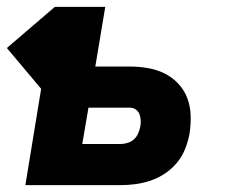

<svg xmlns="http://www.w3.org/2000/svg" viewBox="-53 -540 673 560"><path d="M21 0 67 -281 -33 -400 107 -520H254L225 -346H325Q352 -346 378 -341.5Q404 -337 426.5 -326Q449 -315 466.5 -296.5Q484 -278 493 -254.5Q502 -231 503 -204.5Q504 -178 500 -151Q496 -129 487.5 -107Q479 -85 464 -66.5Q449 -48 429 -34.5Q409 -21 387 -13.5Q365 -6 342.5 -3Q320 0 298 0ZM298 -120Q308 -120 318.5 -123Q329 -126 337 -133Q345 -140 349.5 -150Q354 -160 356 -170Q358 -179 357.5 -189Q357 -199 353.5 -207.5Q350 -216 342.5 -221Q335 -226 325 -226H205L187 -120Z"/></svg>

Font: Iosevka SS04 Hv Ex Obl
Style: Regular
Weight: 900
Width: 7
Italic angle: -9°
Monospace: yes
Designer: Belleve Invis
Foundry: Belleve Invis
Version: Version 19.0.0; ttfautohint (v1.8.4)